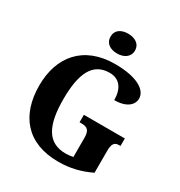

<svg xmlns="http://www.w3.org/2000/svg" viewBox="-214 -1086 1171 1246"><g transform="rotate(30 371.0 -463.5)"><path d="M384 -789C433 -789 476 -814 476 -863C476 -914 433 -937 384 -937C333 -937 293 -914 293 -863C293 -814 333 -789 384 -789ZM405 10C492 10 568 -9 645 -46V-206C645 -262 657 -281 696 -281H704V-337H397V-281H413C458 -281 475 -262 475 -210V-66C455 -62 436 -60 419 -60C282 -60 231 -166 231 -358C231 -551 280 -657 407 -657C481 -657 520 -604 520 -518C611 -518 655 -559 655 -607C655 -672 572 -724 409 -724C174 -724 51 -574 51 -358C51 -137 167 10 405 10Z"/></g></svg>

Font: Noto Serif Sinhala SemiCondensed ExtraBold
Style: Regular
Weight: 800
Width: 4
Designer: Jelle Bosma - Monotype Design Team
Foundry: Monotype Imaging Inc.
Version: Version 2.007